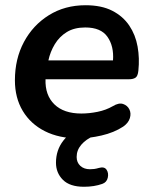

<svg xmlns="http://www.w3.org/2000/svg" viewBox="-20 -519 582 734"><path d="M280 10Q206 10 151.5 -17.5Q97 -45 67 -95Q37 -145 37 -212Q37 -294 71.5 -358.5Q106 -423 167 -461Q228 -499 307 -499Q368 -499 409 -478Q450 -457 474 -421.5Q498 -386 506 -341Q514 -296 509 -249Q507 -228 498 -222Q489 -216 473 -216H154Q152 -155 188 -120Q224 -85 291 -85Q321 -85 353 -91.5Q385 -98 411 -113Q434 -127 450.5 -121.5Q467 -116 474.5 -101Q482 -86 476.5 -67.5Q471 -49 451 -35Q416 -12 368 -1Q320 10 280 10ZM306 -414Q264 -414 235.5 -396.5Q207 -379 189.5 -350Q172 -321 165 -288H412Q416 -342 391 -378Q366 -414 306 -414ZM301 195Q247 195 220.5 168.5Q194 142 194 103Q194 7 306 -42L340 0Q309 13 291 34Q273 55 273 81Q273 102 287 115Q301 128 324 128Q332 128 340 127Q348 126 358 123Q379 117 387.5 130Q396 143 392 160.5Q388 178 371 184Q340 195 301 195Z"/></svg>

Font: Nunito
Style: Bold Italic
Weight: 700
Italic angle: -9°
Designer: Vernon Adams
Foundry: Vernon Adams
Version: Version 3.601; ttfautohint (v1.8.2.53-6de2)